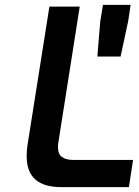

<svg xmlns="http://www.w3.org/2000/svg" viewBox="-20 -765 569 785"><path d="M89 -126Q89 -147 92 -169L182 -738H306L219 -185Q217 -177 217 -163Q217 -135 233.5 -123Q250 -111 281 -111H524L507 0H230Q89 0 89 -126ZM390 -678 401 -745H514L504 -678L473 -534H378Z"/></svg>

Font: Exo SemiBold
Style: Italic
Weight: 600
Italic angle: -9°
Designer: Natanael Gama
Foundry: Natanael Gama
Version: Version 1.500; ttfautohint (v1.6)